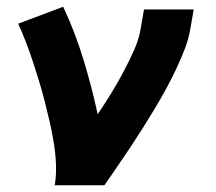

<svg xmlns="http://www.w3.org/2000/svg" viewBox="-20 -548 640 568"><path d="M142 0Q147 -32 145.5 -64Q144 -96 139 -126.5Q134 -157 127 -187.5Q120 -218 112.5 -247.5Q105 -277 96 -306.5Q87 -336 77.5 -365Q68 -394 57 -422.5Q46 -451 34 -478L167 -528Q202 -453 226.5 -373Q251 -293 269 -210Q290 -241 309 -272Q328 -303 345 -335Q362 -367 377 -400.5Q392 -434 397 -468L406 -520H553L544 -468Q539 -436 527.5 -405.5Q516 -375 501.5 -344.5Q487 -314 471 -284.5Q455 -255 437.5 -226Q420 -197 402 -168.5Q384 -140 365.5 -112Q347 -84 327.5 -56Q308 -28 289 0Z"/></svg>

Font: Iosevka Aile Heavy Oblique
Style: Regular
Weight: 900
Italic angle: -9°
Designer: Belleve Invis
Foundry: Belleve Invis
Version: Version 31.1.0; ttfautohint (v1.8.4)